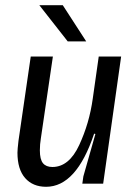

<svg xmlns="http://www.w3.org/2000/svg" viewBox="-20 -705 526 737"><path d="M376 0H296L300 -28L346 -190L344 -192L341 -191Q273 12 157 12Q106 12 76.5 -21.5Q47 -55 47 -119Q47 -131 51 -165L98 -488H183L137 -175Q133 -151 133 -128Q133 -93 145 -78.5Q157 -64 181 -64Q245 -64 284 -148Q323 -232 336 -326L359 -488H445ZM131 -685H221L311 -546H240Z"/></svg>

Font: Ropa Sans
Style: Italic
Weight: 400
Version: Version 1.100